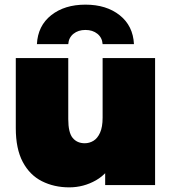

<svg xmlns="http://www.w3.org/2000/svg" viewBox="-20 -797 738 827"><path d="M278 10Q213 10 160.5 -16.5Q108 -43 78 -99.5Q48 -156 48 -245V-547H274V-284Q274 -226 293 -203Q312 -180 345 -180Q365 -180 382.5 -190.5Q400 -201 411 -225.5Q422 -250 422 -290V-547H648V0H433V-158L476 -115Q447 -51 393.5 -20.5Q340 10 278 10ZM139 -607Q143 -686 200.5 -731.5Q258 -777 348 -777Q438 -777 495.5 -731.5Q553 -686 557 -607H422Q420 -635 399.5 -651.5Q379 -668 348 -668Q317 -668 296.5 -651.5Q276 -635 274 -607Z"/></svg>

Font: MOST Montserrat Black
Style: Regular
Weight: 900
Designer: Julieta Ulanovsky
Foundry: Julieta Ulanovsky
Version: Version 8.000;March 11, 2024;FontCreator 15.0.0.2926 64-bit